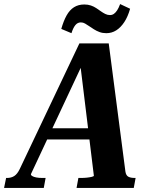

<svg xmlns="http://www.w3.org/2000/svg" viewBox="-66 -923 737 943"><path d="M157 -293H404L396 -238H138ZM326 -625 345 -621 86 -68Q85 -63 92 -58.5Q99 -54 112 -51.5Q125 -49 142 -49H158L149 0H-46L-36 -49H-31Q-11 -49 4 -58.5Q19 -68 31 -93L324 -710H468L550 -80Q553 -61 564.5 -55Q576 -49 596 -49H600L591 0H310L319 -49H333Q347 -49 361 -50.5Q375 -52 385 -54.5Q395 -57 395 -60ZM456 -760Q438 -760 423 -765.5Q408 -771 395.5 -779Q383 -787 372 -794.5Q361 -802 351.5 -807.5Q342 -813 331 -813Q315 -813 304 -799.5Q293 -786 285 -760L235 -781Q246 -820 261 -847Q276 -874 297.5 -887.5Q319 -901 348 -901Q366 -901 380.5 -896Q395 -891 407 -883Q419 -875 429.5 -867.5Q440 -860 451 -854.5Q462 -849 474 -849Q485 -849 493.5 -855Q502 -861 509.5 -872.5Q517 -884 524 -903L573 -880Q562 -841 544.5 -814.5Q527 -788 505 -774Q483 -760 456 -760Z"/></svg>

Font: Roboto Serif 72pt SemiCondensed SemiBold
Style: Italic
Weight: 600
Width: 4
Italic angle: -10°
Designer: Greg Gazdowicz
Foundry: Commercial Type
Version: Version 1.008